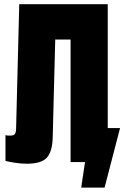

<svg xmlns="http://www.w3.org/2000/svg" viewBox="-20 -752 577 891"><path d="M104.5 7.8Q77.1 7.8 46.6 2.9Q16.1 -2 5.4 -5.4V-124.5Q14.6 -122.6 26.4 -122.6Q43 -122.6 48.6 -129.6Q54.2 -136.7 54.7 -155.3L69.3 -732.4H480V-157.7H537.1L465.3 118.7H356.9L374.5 0H307.6V-568.4H236.3L224.6 -114.3Q223.1 -49.3 197.8 -20.8Q172.4 7.8 104.5 7.8Z"/></svg>

Font: Anton
Style: Regular
Weight: 400
Designer: Vernon Adams, Tural Alisoy
Foundry: Vernon Adams
Version: Version 2.300